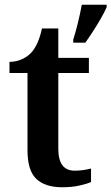

<svg xmlns="http://www.w3.org/2000/svg" viewBox="-20 -780 470 810"><path d="M242 10Q171 10 133.5 -25Q96 -60 96 -147V-472H20V-519Q47 -519 71 -529.5Q95 -540 111 -557Q142 -590 157 -660H226V-536H355V-472H226V-152Q226 -60 295 -60Q314 -60 331 -62.5Q348 -65 364 -69V-12Q349 -5 316.5 2.5Q284 10 242 10ZM289 -613Q299 -644 309 -685Q319 -726 325 -760H430V-750Q421 -729 405.5 -702Q390 -675 372.5 -648Q355 -621 340 -600H289Z"/></svg>

Font: Noto Serif Thai SemiBold
Style: Regular
Weight: 600
Designer: Monotype Design Team
Foundry: Monotype Imaging Inc.
Version: Version 2.001; ttfautohint (v1.8.4.7-5d5b)